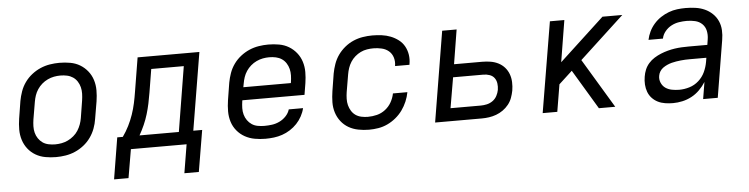

<svg xmlns="http://www.w3.org/2000/svg" viewBox="-44 -731 4288 1099"><g transform="rotate(-5 2100.0 -182.0)"><path d="M254 8Q223 8 192.5 2.5Q162 -3 136.5 -18Q111 -33 93 -56Q75 -79 66 -107.5Q57 -136 57 -167Q57 -198 62 -230L78 -330Q83 -357 92.5 -384Q102 -411 119 -435Q136 -459 159.5 -477.5Q183 -496 209.5 -507.5Q236 -519 264 -523.5Q292 -528 319 -528Q351 -528 381.5 -522.5Q412 -517 437 -502Q462 -487 480.5 -464Q499 -441 508 -412.5Q517 -384 517 -353Q517 -322 512 -290L495 -190Q491 -163 481 -136Q471 -109 454 -85Q437 -61 413.5 -42.5Q390 -24 363.5 -12.5Q337 -1 309 3.5Q281 8 254 8ZM255 -65Q273 -65 292 -68.5Q311 -72 328.5 -80.5Q346 -89 361.5 -102Q377 -115 387.5 -131.5Q398 -148 404.5 -166Q411 -184 414 -202L430 -302Q433 -322 433.5 -341Q434 -360 429.5 -378Q425 -396 415 -411.5Q405 -427 390 -437Q375 -447 356.5 -451Q338 -455 318 -455Q300 -455 281.5 -451.5Q263 -448 245 -439.5Q227 -431 212 -418Q197 -405 186 -388.5Q175 -372 169 -354Q163 -336 160 -318L143 -218Q140 -198 139.5 -179Q139 -160 143.5 -142Q148 -124 158.5 -108.5Q169 -93 183.5 -83Q198 -73 217 -69Q236 -65 255 -65Z M573 164 612 -74H644Q664 -102 679.5 -133Q695 -164 706 -196Q717 -228 724 -260.5Q731 -293 736 -325L768 -520H1123L1049 -74H1100L1060 164H977L1004 0H684L656 164ZM740 -74H966L1027 -447H840L818 -313Q813 -282 806.5 -251.5Q800 -221 791 -191Q782 -161 769 -131.5Q756 -102 740 -74Z M1457 8Q1426 8 1395.5 2.5Q1365 -3 1339 -17.5Q1313 -32 1294 -55Q1275 -78 1266 -106.5Q1257 -135 1257 -166.5Q1257 -198 1262 -230L1278 -330Q1283 -357 1292.5 -384Q1302 -411 1319 -435Q1336 -459 1359.5 -477.5Q1383 -496 1409.5 -507.5Q1436 -519 1464 -523.5Q1492 -528 1519 -528Q1551 -528 1581.5 -522.5Q1612 -517 1637 -502Q1662 -487 1680.5 -464Q1699 -441 1708 -412.5Q1717 -384 1717 -353Q1717 -322 1712 -290L1701 -223H1344L1343 -218Q1340 -198 1339.5 -178.5Q1339 -159 1344 -141Q1349 -123 1359.5 -108Q1370 -93 1385 -83Q1400 -73 1419 -69.5Q1438 -66 1457 -66Q1479 -66 1501 -69Q1523 -72 1544 -82Q1565 -92 1581.5 -109.5Q1598 -127 1604 -148H1686Q1681 -125 1668.5 -102Q1656 -79 1638.5 -60.5Q1621 -42 1599 -28Q1577 -14 1553.5 -6Q1530 2 1505.5 5Q1481 8 1457 8ZM1356 -297H1629L1630 -302Q1633 -322 1633.5 -341Q1634 -360 1629.5 -378Q1625 -396 1615 -411.5Q1605 -427 1590 -437Q1575 -447 1556.5 -451Q1538 -455 1518 -455Q1500 -455 1481.5 -451.5Q1463 -448 1445 -439.5Q1427 -431 1412 -418Q1397 -405 1386 -388.5Q1375 -372 1369 -354Q1363 -336 1360 -318Z M2052 8Q2021 8 1990.5 2Q1960 -4 1935 -18.5Q1910 -33 1892 -56Q1874 -79 1865 -107.5Q1856 -136 1856.5 -167Q1857 -198 1862 -230L1878 -330Q1883 -357 1892.5 -384Q1902 -411 1918.5 -434.5Q1935 -458 1958 -477Q1981 -496 2007.5 -507.5Q2034 -519 2062 -523.5Q2090 -528 2117 -528Q2144 -528 2171 -524.5Q2198 -521 2222 -511.5Q2246 -502 2266.5 -486.5Q2287 -471 2299.5 -448.5Q2312 -426 2316 -399.5Q2320 -373 2315 -346Q2315 -345 2315 -344Q2315 -343 2314 -342H2232Q2232 -343 2232 -343.5Q2232 -344 2232 -344Q2236 -369 2229 -391.5Q2222 -414 2205 -428.5Q2188 -443 2164.5 -448.5Q2141 -454 2117 -454Q2099 -454 2080 -451Q2061 -448 2043.5 -439.5Q2026 -431 2011 -418Q1996 -405 1985.5 -388.5Q1975 -372 1969 -354Q1963 -336 1960 -318L1943 -218Q1940 -199 1939.5 -179.5Q1939 -160 1943.5 -142.5Q1948 -125 1957.5 -109.5Q1967 -94 1981.5 -84Q1996 -74 2014.5 -70Q2033 -66 2052 -66Q2078 -66 2104 -72.5Q2130 -79 2152 -96Q2174 -113 2187.5 -137Q2201 -161 2206 -187H2289Q2284 -160 2273 -134Q2262 -108 2245.5 -85Q2229 -62 2206.5 -43.5Q2184 -25 2158.5 -13Q2133 -1 2106 3.5Q2079 8 2052 8Z M2432 0 2518 -520H2601L2569 -323H2731Q2756 -323 2779.5 -319Q2803 -315 2823.5 -304.5Q2844 -294 2859 -277Q2874 -260 2882 -238.5Q2890 -217 2891 -192.5Q2892 -168 2888 -144Q2884 -123 2876.5 -102.5Q2869 -82 2855 -64.5Q2841 -47 2822.5 -34Q2804 -21 2783.5 -13.5Q2763 -6 2742 -3Q2721 0 2701 0ZM2527 -74H2701Q2718 -74 2736 -78Q2754 -82 2769.5 -93Q2785 -104 2794 -121Q2803 -138 2806 -155Q2809 -174 2806.5 -192Q2804 -210 2794 -223.5Q2784 -237 2767 -243Q2750 -249 2731 -249H2557Z M3050 0 3137 -520H3220L3181 -281L3439 -520H3553L3297 -283L3467 0H3373L3237 -227L3160 -156L3134 0Z M3799 8H3798Q3776 8 3753.5 4.5Q3731 1 3712 -8.5Q3693 -18 3678.5 -33.5Q3664 -49 3656.5 -69Q3649 -89 3647.5 -111.5Q3646 -134 3650 -157Q3653 -177 3661 -196.5Q3669 -216 3683.5 -232.5Q3698 -249 3716.5 -260.5Q3735 -272 3754.5 -280Q3774 -288 3794.5 -293.5Q3815 -299 3835 -302Q3855 -305 3875.5 -306Q3896 -307 3916 -307H4023L4028 -339Q4032 -364 4027 -387.5Q4022 -411 4005.5 -427Q3989 -443 3965.5 -448.5Q3942 -454 3917 -454Q3895 -454 3872.5 -450.5Q3850 -447 3829 -436Q3808 -425 3792.5 -406Q3777 -387 3773 -365H3690Q3695 -389 3706 -412Q3717 -435 3734.5 -455Q3752 -475 3774 -489.5Q3796 -504 3820 -513Q3844 -522 3868.5 -525Q3893 -528 3917 -528Q3946 -528 3974 -524Q4002 -520 4026.5 -509Q4051 -498 4070.5 -479.5Q4090 -461 4101 -436.5Q4112 -412 4113.5 -384Q4115 -356 4110 -327L4056 0H3972L3988 -97Q3973 -73 3952 -52Q3931 -31 3905.5 -17.5Q3880 -4 3852.5 2Q3825 8 3799 8ZM3841 -65Q3870 -65 3899.5 -74Q3929 -83 3952.5 -104Q3976 -125 3989 -153Q4002 -181 4007 -210L4011 -234H3916Q3903 -234 3890 -233.5Q3877 -233 3864 -231.5Q3851 -230 3837.5 -228Q3824 -226 3811 -222.5Q3798 -219 3785.5 -213.5Q3773 -208 3761.5 -200Q3750 -192 3742.5 -180Q3735 -168 3733 -155Q3729 -134 3737.5 -114.5Q3746 -95 3762 -84Q3778 -73 3799 -69Q3820 -65 3841 -65Z"/></g></svg>

Font: Iosevka SS04 Extended Oblique
Style: Regular
Weight: 400
Width: 7
Italic angle: -9°
Monospace: yes
Designer: Belleve Invis
Foundry: Belleve Invis
Version: Version 19.0.0; ttfautohint (v1.8.4)